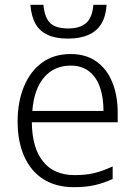

<svg xmlns="http://www.w3.org/2000/svg" viewBox="-20 -766 560 796"><path d="M422 -746Q419 -699 400.5 -668Q382 -637 347 -621.5Q312 -606 262 -606Q211 -606 177.5 -621.5Q144 -637 127 -667.5Q110 -698 106 -746H160Q165 -692 188.5 -670Q212 -648 263 -648Q311 -648 337 -670.5Q363 -693 367 -746ZM273 -542Q337 -542 380.5 -510.5Q424 -479 446 -424Q468 -369 468 -298V-259H112Q113 -153 158.5 -96.5Q204 -40 289 -40Q336 -40 371 -48.5Q406 -57 447 -76V-24Q410 -7 373 1.5Q336 10 287 10Q212 10 160 -23Q108 -56 80.5 -117.5Q53 -179 53 -262Q53 -343 79 -406.5Q105 -470 154 -506Q203 -542 273 -542ZM273 -494Q205 -494 163 -445.5Q121 -397 114 -306H409Q409 -362 394.5 -404Q380 -446 349.5 -470Q319 -494 273 -494Z"/></svg>

Font: Noto Sans Display Light
Style: Regular
Weight: 300
Designer: Monotype Design Team
Foundry: Monotype Imaging Inc.
Version: Version 2.003